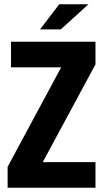

<svg xmlns="http://www.w3.org/2000/svg" viewBox="-20 -887 487 907"><path d="M398 -867H260L169 -748H267ZM431 -690H32V-569H269L16 -99V0H431V-121H182L431 -583Z"/></svg>

Font: Decalotype
Style: Bold
Weight: 700
Designer: Alfredo Marco Pradil
Foundry: Alfredo Marco Pradil
Version: Version 1.0